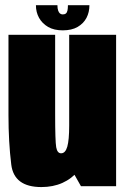

<svg xmlns="http://www.w3.org/2000/svg" viewBox="-20 -736 498 759"><path d="M300 0H439V-598.5H253.5V-82ZM198 -598.5H13.5V-282Q13.5 -174.5 24.5 -85.5Q35.5 3.5 143.5 3.5Q236 3.5 291 -62.2Q346 -128 346 -227.5L253.5 -240Q253.5 -182.5 246 -156.2Q238.5 -130 221.5 -130Q206.5 -130 202.2 -153.8Q198 -177.5 198 -286.5ZM228 -616Q263.5 -616 286.8 -629.5Q310 -643 321.8 -665.2Q333.5 -687.5 333.5 -715.5H248.5Q248.5 -703 246.8 -694.8Q245 -686.5 240.5 -682.8Q236 -679 228 -679Q221.5 -679 217 -682.8Q212.5 -686.5 209.8 -694.5Q207 -702.5 207 -715.5H122Q122 -687.5 134.5 -665.2Q147 -643 170.2 -629.5Q193.5 -616 228 -616Z"/></svg>

Font: Anybody ExtraCondensed Black
Style: Regular
Weight: 900
Width: 2
Version: Version 1.113;gftools[0.9.25]